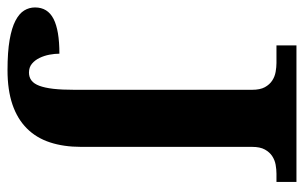

<svg xmlns="http://www.w3.org/2000/svg" viewBox="-169 -640 809 511"><g transform="rotate(-90 235.5 -384.5)"><path d="M6.8 0V-53.2H28.8Q40 -53.2 52.5 -55.4Q64.9 -57.6 75.4 -64.5Q85.9 -71.3 93 -84Q100.1 -96.7 100.1 -118.2V-573.2Q100.1 -619.6 112.1 -656Q124 -692.4 149.2 -717.5Q174.3 -742.7 212.9 -755.9Q251.5 -769 304.2 -769Q352.5 -769 384.8 -763.4Q417 -757.8 436 -747.8Q455.1 -737.8 463.1 -724.6Q471.2 -711.4 471.2 -695.8Q471.2 -662.1 440.7 -646.5Q410.2 -630.9 348.1 -630.9Q348.1 -643.1 345.5 -657.2Q342.8 -671.4 336.9 -683.6Q331.1 -695.8 321.5 -703.9Q312 -711.9 297.9 -711.9Q285.6 -711.9 276.9 -705.3Q268.1 -698.7 262.7 -684.3Q257.3 -669.9 254.6 -647Q252 -624 252 -590.8V-118.2Q252 -96.7 259 -84Q266.1 -71.3 276.6 -64.5Q287.1 -57.6 299.8 -55.4Q312.5 -53.2 323.2 -53.2H370.1V0Z"/></g></svg>

Font: Droid Serif
Style: Bold
Weight: 700
Designer: Monotype Design team
Foundry: Monotype Imaging Inc.
Version: Version 1.03